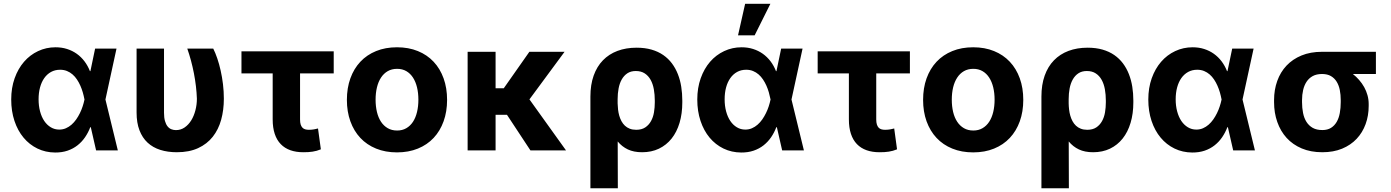

<svg xmlns="http://www.w3.org/2000/svg" viewBox="-20 -806 7457 1029"><path d="M40.1 -272.7Q40.1 -334.9 58.4 -386.4Q76.7 -437.9 108.7 -474.8Q140.6 -511.7 184.1 -532.1Q227.6 -552.6 277.7 -552.6Q310.7 -552.6 339.3 -543.5Q367.9 -534.4 391.3 -517.8Q414.8 -501.1 432.7 -477.5Q450.6 -453.8 462 -424.7H464.5L489.7 -545.5H604.4L545.1 -272.7L611.5 0H495L466.6 -124.3H463.8Q452.8 -95.2 435.7 -70.3Q418.7 -45.5 395.4 -27.2Q372.2 -8.9 342.2 1.4Q312.1 11.7 275.2 11.4Q223.7 11 180.6 -9.9Q137.4 -30.9 106.2 -68.4Q74.9 -105.8 57.5 -158Q40.1 -210.2 40.1 -272.7ZM186.8 -273.8Q186.8 -238.6 194.8 -208.8Q202.8 -179 217.3 -157.5Q231.9 -136 252.3 -123.8Q272.7 -111.5 297.6 -111.5Q316.8 -111.5 333.1 -118.6Q349.4 -125.7 363.3 -137.8Q377.1 -149.9 388.3 -165.8Q399.5 -181.8 408.2 -199.6Q416.9 -217.3 422.9 -235.8Q429 -254.3 432.5 -271.3L432.9 -272.7L432.5 -274.1Q429 -292.3 423.7 -310.9Q418.3 -329.5 410.5 -347.1Q402.7 -364.7 392.4 -380.1Q382.1 -395.6 368.8 -407.1Q355.5 -418.7 339 -425.4Q322.4 -432.2 302.2 -432.2Q275.2 -432.2 253.7 -420.5Q232.2 -408.7 217.3 -387.6Q202.4 -366.5 194.6 -337.5Q186.8 -308.6 186.8 -273.8Z M859 -545.5V-201.7Q859 -175.1 864.2 -157.3Q869.3 -139.6 878 -128.7Q886.7 -117.9 898.4 -113.3Q910.2 -108.7 922.9 -108.7Q948.9 -108.7 969.6 -123Q990.4 -137.4 1005 -161Q1019.5 -184.7 1027.3 -215Q1035.2 -245.4 1035.2 -277Q1034.1 -309.7 1030 -344.3Q1025.9 -378.9 1019.2 -413.5Q1012.4 -448.2 1003.4 -481.7Q994.3 -515.3 983.7 -545.5H1122.9Q1134.2 -523.1 1144.5 -492.9Q1154.8 -462.7 1162.6 -427.7Q1170.5 -392.8 1175.1 -354.4Q1179.7 -316.1 1179.7 -277Q1179.7 -216.6 1165.3 -164.2Q1150.9 -111.9 1120.4 -73.2Q1089.8 -34.4 1042.1 -12.3Q994.3 9.9 927.6 9.9Q878.9 9.9 839.1 -2.7Q799.4 -15.3 771.1 -41.4Q742.9 -67.5 727.5 -107.6Q712 -147.7 712 -203.1V-545.5Z M1274.1 -530.9H1768.5V-412.6H1588.1V-165.5Q1588.1 -149.5 1591.4 -138.8Q1594.8 -128.2 1600.9 -121.8Q1606.9 -115.4 1615.8 -112.9Q1624.6 -110.4 1635.3 -110.4Q1643.5 -110.4 1650 -111Q1656.6 -111.5 1662.3 -112.6Q1668 -113.6 1673.3 -114.9Q1678.6 -116.1 1684.3 -117.5L1699.6 -5.7Q1688.2 -1.1 1677.4 2Q1666.5 5 1655.4 6.7Q1644.2 8.5 1631.9 9.2Q1619.7 9.9 1605.5 9.9Q1566.8 9.9 1536.2 -0.9Q1505.7 -11.7 1484.6 -33.6Q1463.4 -55.4 1452.4 -88.6Q1441.4 -121.8 1441.4 -166.2V-412.6H1274.1Z M1839.1 -270.6Q1839.1 -334.2 1857.8 -386Q1876.4 -437.9 1911.2 -475Q1946 -512.1 1995.7 -532.3Q2045.5 -552.6 2107.6 -552.6Q2169.7 -552.6 2219.5 -532.3Q2269.2 -512.1 2304 -475Q2338.8 -437.9 2357.4 -386Q2376.1 -334.2 2376.1 -270.6Q2376.1 -207.7 2357.4 -155.9Q2338.8 -104 2304 -66.9Q2269.2 -29.8 2219.5 -9.6Q2169.7 10.7 2107.6 10.7Q2045.5 10.7 1995.7 -9.6Q1946 -29.8 1911.2 -66.9Q1876.4 -104 1857.8 -155.9Q1839.1 -207.7 1839.1 -270.6ZM1992.9 -271.7Q1992.9 -236.2 2000.2 -205.8Q2007.5 -175.4 2022 -153.4Q2036.6 -131.4 2058.1 -119Q2079.5 -106.5 2108.3 -106.5Q2136.4 -106.5 2157.7 -119Q2179 -131.4 2193.4 -153.4Q2207.7 -175.4 2215 -205.8Q2222.3 -236.2 2222.3 -271.7Q2222.3 -307.5 2215 -337.7Q2207.7 -367.9 2193.4 -390.1Q2179 -412.3 2157.7 -424.7Q2136.4 -437.1 2108.3 -437.1Q2079.5 -437.1 2058.1 -424.7Q2036.6 -412.3 2022 -390.1Q2007.5 -367.9 2000.2 -337.7Q1992.9 -307.5 1992.9 -271.7Z M2636 -528.4V-333.1H2680L2817.1 -528.4H3005.7L2817.5 -273.4L3013.5 0H2822.8L2697.1 -190.7H2636V0H2486.2V-528.4Z M3144.2 -288.4Q3144.2 -351.9 3161.6 -400.7Q3179 -449.6 3211.3 -482.8Q3243.6 -516 3289.2 -533.2Q3334.9 -550.4 3391.7 -550.4Q3436.4 -550.4 3471.9 -540.1Q3507.5 -529.8 3534.6 -511Q3561.8 -492.2 3581.1 -466.3Q3600.5 -440.3 3612.9 -408.7Q3625.4 -377.1 3631 -341.3Q3636.7 -305.4 3636.7 -267V-257.1Q3636.7 -197.1 3622 -147.7Q3607.2 -98.4 3579.4 -63.4Q3551.5 -28.4 3511.5 -9.2Q3471.6 9.9 3421.2 9.9Q3376.8 9.9 3345 -5.1Q3313.2 -20.2 3290.5 -47.9L3291.2 203.1H3144.2ZM3290.1 -251.8Q3290.5 -235.4 3292.4 -218.6Q3294.4 -201.7 3298.8 -186.1Q3303.3 -170.5 3310.7 -156.6Q3318.2 -142.8 3329 -132.5Q3339.8 -122.2 3354.9 -116.3Q3370 -110.4 3389.6 -110.4Q3419 -110.4 3438.2 -123.2Q3457.4 -136 3468.9 -156.8Q3480.5 -177.6 3484.9 -203.8Q3489.3 -230.1 3489.3 -257.1V-267Q3489.3 -298.7 3484.2 -327.4Q3479 -356.2 3467 -378Q3454.9 -399.9 3435.4 -412.6Q3415.8 -425.4 3387.4 -425.4Q3360.8 -425.4 3342.3 -413.2Q3323.9 -400.9 3312.1 -380.1Q3300.4 -359.4 3295.3 -332Q3290.1 -304.7 3290.1 -274.5Z M3717 -272.7Q3717 -334.9 3735.3 -386.4Q3753.6 -437.9 3785.5 -474.8Q3817.5 -511.7 3861 -532.1Q3904.5 -552.6 3954.5 -552.6Q3987.6 -552.6 4016.2 -543.5Q4044.7 -534.4 4068.2 -517.8Q4091.6 -501.1 4109.6 -477.5Q4127.5 -453.8 4138.8 -424.7H4141.3L4166.5 -545.5H4281.2L4221.9 -272.7L4288.4 0H4171.9L4143.5 -124.3H4140.6Q4129.6 -95.2 4112.6 -70.3Q4095.5 -45.5 4072.3 -27.2Q4049 -8.9 4019 1.4Q3989 11.7 3952.1 11.4Q3900.6 11 3857.4 -9.9Q3814.3 -30.9 3783 -68.4Q3751.8 -105.8 3734.4 -158Q3717 -210.2 3717 -272.7ZM3974.4 -111.5Q3993.6 -111.5 4009.9 -118.6Q4026.3 -125.7 4040.1 -137.8Q4054 -149.9 4065.2 -165.8Q4076.3 -181.8 4085 -199.6Q4093.8 -217.3 4099.8 -235.8Q4105.8 -254.3 4109.4 -271.3L4109.7 -272.7L4109.4 -274.1Q4105.8 -292.3 4100.5 -310.9Q4095.2 -329.5 4087.4 -347.1Q4079.5 -364.7 4069.2 -380.1Q4058.9 -395.6 4045.6 -407.1Q4032.3 -418.7 4015.8 -425.4Q3999.3 -432.2 3979 -432.2Q3952.1 -432.2 3930.6 -420.5Q3909.1 -408.7 3894.2 -387.6Q3879.3 -366.5 3871.4 -337.5Q3863.6 -308.6 3863.6 -273.8Q3863.6 -238.6 3871.6 -208.8Q3879.6 -179 3894.2 -157.5Q3908.7 -136 3929.2 -123.8Q3949.6 -111.5 3974.4 -111.5ZM3935.4 -616.8 3973.4 -785.5H4108.7L4024.5 -616.8Z M4362.2 -530.9H4856.5V-412.6H4676.1V-165.5Q4676.1 -149.5 4679.5 -138.8Q4682.9 -128.2 4688.9 -121.8Q4695 -115.4 4703.8 -112.9Q4712.7 -110.4 4723.4 -110.4Q4731.5 -110.4 4738.1 -111Q4744.7 -111.5 4750.4 -112.6Q4756 -113.6 4761.4 -114.9Q4766.7 -116.1 4772.4 -117.5L4787.6 -5.7Q4776.3 -1.1 4765.4 2Q4754.6 5 4743.4 6.7Q4732.2 8.5 4720 9.2Q4707.7 9.9 4693.5 9.9Q4654.8 9.9 4624.3 -0.9Q4593.8 -11.7 4572.6 -33.6Q4551.5 -55.4 4540.5 -88.6Q4529.5 -121.8 4529.5 -166.2V-412.6H4362.2Z M4927.2 -270.6Q4927.2 -334.2 4945.8 -386Q4964.5 -437.9 4999.3 -475Q5034.1 -512.1 5083.8 -532.3Q5133.5 -552.6 5195.7 -552.6Q5257.8 -552.6 5307.5 -532.3Q5357.2 -512.1 5392 -475Q5426.8 -437.9 5445.5 -386Q5464.1 -334.2 5464.1 -270.6Q5464.1 -207.7 5445.5 -155.9Q5426.8 -104 5392 -66.9Q5357.2 -29.8 5307.5 -9.6Q5257.8 10.7 5195.7 10.7Q5133.5 10.7 5083.8 -9.6Q5034.1 -29.8 4999.3 -66.9Q4964.5 -104 4945.8 -155.9Q4927.2 -207.7 4927.2 -270.6ZM5081 -271.7Q5081 -236.2 5088.2 -205.8Q5095.5 -175.4 5110.1 -153.4Q5124.6 -131.4 5146.1 -119Q5167.6 -106.5 5196.4 -106.5Q5224.4 -106.5 5245.7 -119Q5267 -131.4 5281.4 -153.4Q5295.8 -175.4 5303.1 -205.8Q5310.4 -236.2 5310.4 -271.7Q5310.4 -307.5 5303.1 -337.7Q5295.8 -367.9 5281.4 -390.1Q5267 -412.3 5245.7 -424.7Q5224.4 -437.1 5196.4 -437.1Q5167.6 -437.1 5146.1 -424.7Q5124.6 -412.3 5110.1 -390.1Q5095.5 -367.9 5088.2 -337.7Q5081 -307.5 5081 -271.7Z M5561.4 -288.4Q5561.4 -351.9 5578.8 -400.7Q5596.2 -449.6 5628.6 -482.8Q5660.9 -516 5706.5 -533.2Q5752.1 -550.4 5808.9 -550.4Q5853.7 -550.4 5889.2 -540.1Q5924.7 -529.8 5951.9 -511Q5979 -492.2 5998.4 -466.3Q6017.8 -440.3 6030.2 -408.7Q6042.6 -377.1 6048.3 -341.3Q6054 -305.4 6054 -267V-257.1Q6054 -197.1 6039.2 -147.7Q6024.5 -98.4 5996.6 -63.4Q5968.8 -28.4 5928.8 -9.2Q5888.8 9.9 5838.4 9.9Q5794 9.9 5762.3 -5.1Q5730.5 -20.2 5707.7 -47.9L5708.5 203.1H5561.4ZM5707.4 -251.8Q5707.7 -235.4 5709.7 -218.6Q5711.6 -201.7 5716.1 -186.1Q5720.5 -170.5 5728 -156.6Q5735.4 -142.8 5746.3 -132.5Q5757.1 -122.2 5772.2 -116.3Q5787.3 -110.4 5806.8 -110.4Q5836.3 -110.4 5855.5 -123.2Q5874.6 -136 5886.2 -156.8Q5897.7 -177.6 5902.2 -203.8Q5906.6 -230.1 5906.6 -257.1V-267Q5906.6 -298.7 5901.5 -327.4Q5896.3 -356.2 5884.2 -378Q5872.2 -399.9 5852.6 -412.6Q5833.1 -425.4 5804.7 -425.4Q5778.1 -425.4 5759.6 -413.2Q5741.1 -400.9 5729.4 -380.1Q5717.7 -359.4 5712.5 -332Q5707.4 -304.7 5707.4 -274.5Z M6134.2 -272.7Q6134.2 -334.9 6152.5 -386.4Q6170.8 -437.9 6202.8 -474.8Q6234.7 -511.7 6278.2 -532.1Q6321.7 -552.6 6371.8 -552.6Q6404.8 -552.6 6433.4 -543.5Q6462 -534.4 6485.4 -517.8Q6508.9 -501.1 6526.8 -477.5Q6544.7 -453.8 6556.1 -424.7H6558.6L6583.8 -545.5H6698.5L6639.2 -272.7L6705.6 0H6589.1L6560.7 -124.3H6557.9Q6546.9 -95.2 6529.8 -70.3Q6512.8 -45.5 6489.5 -27.2Q6466.3 -8.9 6436.3 1.4Q6406.2 11.7 6369.3 11.4Q6317.8 11 6274.7 -9.9Q6231.5 -30.9 6200.3 -68.4Q6169 -105.8 6151.6 -158Q6134.2 -210.2 6134.2 -272.7ZM6280.9 -273.8Q6280.9 -238.6 6288.9 -208.8Q6296.9 -179 6311.4 -157.5Q6326 -136 6346.4 -123.8Q6366.8 -111.5 6391.7 -111.5Q6410.9 -111.5 6427.2 -118.6Q6443.5 -125.7 6457.4 -137.8Q6471.2 -149.9 6482.4 -165.8Q6493.6 -181.8 6502.3 -199.6Q6511 -217.3 6517 -235.8Q6523.1 -254.3 6526.6 -271.3L6527 -272.7L6526.6 -274.1Q6523.1 -292.3 6517.8 -310.9Q6512.4 -329.5 6504.6 -347.1Q6496.8 -364.7 6486.5 -380.1Q6476.2 -395.6 6462.9 -407.1Q6449.6 -418.7 6433.1 -425.4Q6416.5 -432.2 6396.3 -432.2Q6369.3 -432.2 6347.8 -420.5Q6326.3 -408.7 6311.4 -387.6Q6296.5 -366.5 6288.7 -337.5Q6280.9 -308.6 6280.9 -273.8Z M6808.2 -269.9Q6808.2 -324.9 6825.3 -372.3Q6842.3 -419.7 6875 -454.4Q6907.7 -489 6955.4 -508.7Q7003.2 -528.4 7065.3 -528.4H7354V-409.4H7230.5Q7248.6 -395.2 7264.2 -377.3Q7279.8 -359.4 7291.2 -339Q7302.6 -318.5 7308.9 -295.6Q7315.3 -272.7 7315.3 -248.6V-238.6Q7315.3 -186.1 7298.8 -140.8Q7282.3 -95.5 7250.7 -62Q7219.1 -28.4 7172.8 -9.2Q7126.4 9.9 7066.8 9.9Q7004.6 9.9 6956.5 -10.5Q6908.4 -30.9 6875.5 -66.9Q6842.7 -103 6825.5 -152.2Q6808.2 -201.3 6808.2 -258.5ZM6958.1 -258.5Q6958.1 -227.6 6963.6 -200.3Q6969.1 -172.9 6981.9 -152.7Q6994.7 -132.5 7015.4 -120.7Q7036.2 -109 7066.8 -109Q7094.5 -109 7113.3 -120.7Q7132.1 -132.5 7143.8 -152.7Q7155.5 -172.9 7160.5 -200.3Q7165.5 -227.6 7165.5 -258.5V-269.9Q7165.5 -298.3 7160.5 -323.5Q7155.5 -348.7 7143.8 -367.9Q7132.1 -387.1 7112.9 -398.3Q7093.8 -409.4 7065.3 -409.4Q7035.9 -409.4 7015.4 -398.3Q6995 -387.1 6982.4 -367.9Q6969.8 -348.7 6964 -323.5Q6958.1 -298.3 6958.1 -269.9Z"/></svg>

Font: Cannonade
Style: Bold
Weight: 700
Designer: Rasmus Andersson
Foundry: rsms
Version: Version 3.012;git-f93a4a705